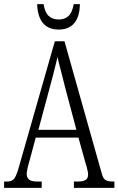

<svg xmlns="http://www.w3.org/2000/svg" viewBox="-20 -915 577 935"><path d="M0 0V-31H14Q30 -31 40 -37Q50 -43 58 -60.5Q66 -78 75 -112L247 -714H294L475 -72Q479 -56 485 -47Q491 -38 502 -34.5Q513 -31 529 -31H537V0H340V-31H359Q387 -31 398 -39.5Q409 -48 409 -65Q409 -72 407 -81.5Q405 -91 402 -103Q399 -115 395 -126L362 -245H154L125 -137Q122 -127 118.5 -114Q115 -101 112.5 -88.5Q110 -76 110 -68Q110 -51 121 -41Q132 -31 162 -31H183V0ZM167 -283H352L298 -486Q290 -520 282.5 -547.5Q275 -575 269.5 -597.5Q264 -620 260 -637Q256 -620 250.5 -597.5Q245 -575 238.5 -550Q232 -525 225 -499ZM266 -771Q230 -771 207 -786.5Q184 -802 173 -830Q162 -858 161 -895H192Q199 -854 217.5 -837Q236 -820 266 -820Q295 -820 313.5 -837Q332 -854 339 -895H369Q369 -859 358 -830.5Q347 -802 324 -786.5Q301 -771 266 -771Z"/></svg>

Font: Noto Serif Khmer ExtraCondensed Light
Style: Regular
Weight: 300
Width: 2
Designer: Danh Hong and the Monotype Design Team
Foundry: Monotype Imaging Inc.
Version: Version 2.004